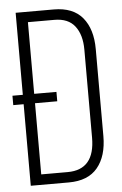

<svg xmlns="http://www.w3.org/2000/svg" viewBox="-53 -737 490 774"><g transform="rotate(-5 191.5 -350.0)"><path d="M194 -700Q272 -700 310.5 -653.5Q349 -607 349 -526V-174Q349 -93 310.5 -46.5Q272 0 194 0H40V-330H-2V-368H40V-700ZM176 -330H86V-42H193Q303 -42 303 -172V-528Q303 -588 276 -623Q249 -658 193 -658H86V-368H176Z"/></g></svg>

Font: Bebas Neue Book
Style: Regular
Weight: 300
Designer: Ryoichi Tsunekawa
Foundry: Ryoichi Tsunekawa
Version: Version 1.003;PS 001.003;hotconv 1.0.88;makeotf.lib2.5.64775